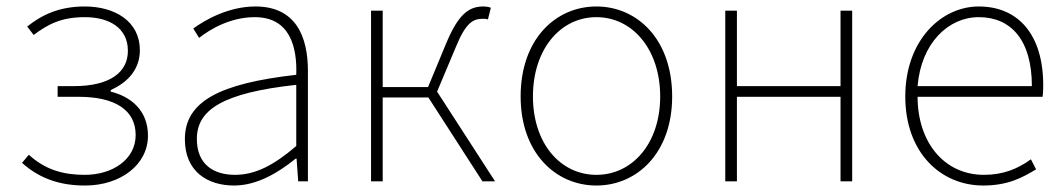

<svg xmlns="http://www.w3.org/2000/svg" viewBox="-20 -560 3284 593"><path d="M243 13C352 13 437 -51 437 -141C437 -220 383 -262 322 -277V-282C376 -306 412 -347 412 -405C412 -494 335 -540 242 -540C161 -540 108 -513 64 -478L84 -452C128 -485 169 -507 242 -507C317 -507 375 -474 375 -403C375 -337 320 -294 208 -294H158V-261H223C334 -261 399 -221 399 -143C399 -67 327 -20 242 -20C176 -20 121 -35 69 -82L48 -57C105 -6 169 13 243 13Z M703 13C773 13 839 -26 893 -70H896L901 0H931V-341C931 -448 893 -540 769 -540C683 -540 610 -496 577 -472L595 -443C629 -470 692 -507 767 -507C876 -507 898 -414 895 -329C658 -302 551 -247 551 -130C551 -30 621 13 703 13ZM706 -20C642 -20 588 -50 588 -131C588 -220 666 -273 895 -298V-109C826 -50 769 -20 706 -20Z M1330 -277 1388 -415C1419 -491 1442 -502 1471 -502C1479 -502 1481 -502 1487 -500L1496 -536C1492 -538 1482 -540 1473 -540C1431 -540 1397 -520 1358 -426L1302 -291H1162V-527H1126V0H1162V-259H1303L1470 0H1509Z M1822 13C1948 13 2056 -88 2056 -262C2056 -439 1948 -540 1822 -540C1696 -540 1588 -439 1588 -262C1588 -88 1696 13 1822 13ZM1822 -20C1710 -20 1626 -118 1626 -262C1626 -407 1710 -507 1822 -507C1934 -507 2019 -407 2019 -262C2019 -118 1934 -20 1822 -20Z M2220 0H2256V-261H2576V0H2612V-527H2576V-294H2256V-527H2220Z M3017 13C3095 13 3140 -13 3180 -37L3164 -68C3124 -39 3079 -20 3019 -20C2895 -20 2814 -122 2814 -261H3200C3202 -274 3202 -286 3202 -297C3202 -453 3125 -540 3003 -540C2886 -540 2776 -434 2776 -262C2776 -90 2884 13 3017 13ZM2814 -294C2825 -427 2909 -507 3003 -507C3102 -507 3167 -437 3167 -294Z"/></svg>

Font: Noto Sans CJK JP Thin
Style: Regular
Weight: 250
Designer: Ryoko NISHIZUKA (kana & ideographs); Paul D. Hunt (Latin, Greek & Cyrillic); Wenlong ZHANG (bopomofo); Sandoll Communica
Foundry: Adobe Systems Incorporated
Version: Version 1.004;PS 1.004;hotconv 1.0.82;makeotf.lib2.5.63406